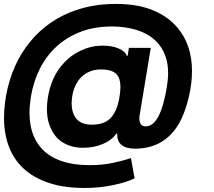

<svg xmlns="http://www.w3.org/2000/svg" viewBox="-35 -744 1085 974"><path d="M394.5 209.5Q289.4 209.5 212.4 183.8Q135.3 158 84.9 111.3Q34.4 64.6 9.9 -0.9Q-14.6 -66.4 -14.6 -146.3Q-14.6 -183.9 -9.8 -221.8Q-5 -259.6 4.3 -299Q23.4 -377.5 58.9 -444.2Q92.3 -506.4 140.4 -558.1Q188.6 -609.7 250.7 -646.8Q312.9 -683.9 388.7 -704.2Q464.5 -724.4 553.6 -724.1Q661.9 -724.1 739.2 -692.6Q816.4 -661.2 864 -605.1Q938.9 -517.4 938.9 -384.2Q938.9 -322.4 924 -257.1Q909.4 -192.1 885.7 -142Q818.2 0 669.4 9.6L651.6 10.3Q559.3 10.3 559.3 -63.6V-66.8H555Q535.2 -34.8 489 -14.6Q442.5 5.7 386.4 5.7L373.2 5.3Q318.9 2.5 277 -25.6Q235.4 -54 214.5 -113.6Q203.1 -147.7 203.1 -190.3Q203.1 -240.8 217.7 -294.7Q232.6 -348.4 261.4 -390.3Q280.5 -417.6 302.4 -438.2Q324.2 -458.8 349.1 -473.7Q398.4 -502.8 448.2 -509.9Q458.5 -511.4 468.6 -511.9Q478.7 -512.4 487.9 -512.4Q533.7 -512.4 567.1 -497.9Q600.9 -483.3 607.6 -461.3H612.6L619 -501.1H729.8L672.6 -154.5Q672.2 -150.9 672.1 -147.7Q671.9 -144.5 671.9 -141.7Q671.9 -122.5 680.6 -112.7Q689.3 -103 704.2 -103Q779.1 -103 811.8 -305Q814.6 -323.5 816.2 -340.7Q817.8 -358 817.8 -373.9Q817.8 -418.3 805.9 -454.2Q794 -490.1 772.4 -517.4Q750.7 -544.7 720.3 -563.7Q690 -582.7 653.4 -593.4Q596.9 -609.7 532.7 -609.7Q445 -609.7 374.6 -582.9Q304.3 -556.1 252.3 -508.5Q200.3 -460.9 167.4 -395.8Q134.6 -330.6 121.8 -253.6Q118.3 -231.2 116.5 -210.8Q114.7 -190.3 114.7 -171.2Q114.7 -61.8 171.9 4.6Q248.6 93.8 422.2 93.8Q484.4 93.8 540.5 81.7Q569.2 75.6 591.3 69.6Q613.3 63.6 629.3 57.5L647.7 160.5Q608.7 180.4 540.8 194.6Q473 209.5 394.5 209.5ZM431.5 -111.5Q496.8 -111.5 529.5 -148.8Q562.1 -186.8 572.1 -258.9Q573.9 -271 574.9 -281.8Q576 -292.6 576 -302.9Q576 -324.6 571 -341.3Q566.1 -358 554.5 -369.1Q543 -380.3 524 -386Q505 -391.7 477.3 -391.7Q446.4 -391.7 421.7 -381.7Q397 -371.8 378.7 -354Q360.4 -336.3 348.5 -311.6Q336.6 -286.9 331.7 -257.8Q328.5 -238.6 328.5 -220.5Q328.5 -169.4 353.5 -140.4Q378.6 -111.5 431.5 -111.5Z"/></svg>

Font: Linik Sans
Style: Bold Italic
Weight: 700
Italic angle: 9°
Designer: Fonts by Rasmus Andersson / Changes by Cristiano Sobral with parts from Marc Monis
Foundry: rsms
Version: Version 3.020; ttfautohint (v1.6)